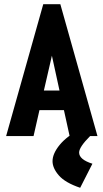

<svg xmlns="http://www.w3.org/2000/svg" viewBox="-20 -645 490 910"><path d="M310 0 283 -123H167L139 0H9L185 -625H266L442 0ZM226 -381 188 -216H262ZM418 131 360 245Q289 221 259 186.5Q229 152 229 119Q229 83 263 41.5Q297 0 363 -34L407 0Q355 52 355 78Q355 111 418 131Z"/></svg>

Font: Inconsolata SemiCondensed Black
Style: Regular
Weight: 900
Width: 4
Monospace: yes
Designer: Raph Levien, Cyreal, Brenton Simpson
Foundry: Raph Levien, Cyreal, Google
Version: Version 3.001; ttfautohint (v1.8.2.53-6de2)